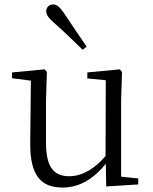

<svg xmlns="http://www.w3.org/2000/svg" viewBox="-20 -830 688 864"><path d="M370 -620C336 -669 303 -719 270 -768C249 -799 236 -810 219 -810C203 -810 188 -799 188 -779C188 -763 199 -748 228 -723C268 -688 310 -647 352 -606ZM458 9 602 0V-27L525 -35V-379L529 -506L519 -518L373 -504V-477L456 -469L455 -128C407 -71 350 -37 291 -37C224 -37 187 -76 187 -187V-379L191 -506L181 -518L34 -504V-478L119 -467L116 -185C115 -37 167 14 262 14C340 14 405 -29 456 -93Z"/></svg>

Font: Noto Serif CJK TC Light
Style: Regular
Weight: 300
Designer: Ryoko NISHIZUKA 西塚涼子 (kana & ideographs); Frank Grießhammer (Latin, Greek & Cyrillic); Wenlong ZHANG 张文龙 (bopomofo); San
Foundry: Adobe
Version: Version 2.001;hotconv 1.1.0;makeotfexe 2.6.0